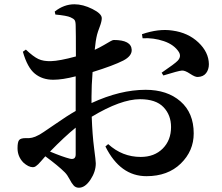

<svg xmlns="http://www.w3.org/2000/svg" viewBox="-20 -812 1040 898"><path d="M334 -90V-215Q281 -172 214 -103Q274 -78 306 -70Q334 -63 334 -90ZM408 -361V-330Q542 -392 661 -392Q762 -392 824 -338Q886 -284 886 -188Q886 -106 825.5 -47Q765 12 665 12Q542 12 473 -127L486 -138Q552 -78 638 -78Q702 -78 741 -117Q780 -156 780 -218Q780 -274 744.5 -311Q709 -348 635 -348Q545 -348 409 -266Q412 -181 420 -120Q428 -59 428 -48Q428 -9 403 28.5Q378 66 349 66Q334 66 324.5 55.5Q315 45 305 25.5Q295 6 283 -6Q252 -37 192 -81Q185 -73 174.5 -61Q164 -49 159 -44Q154 -39 147.5 -34.5Q141 -30 134 -30Q113 -30 89 -52Q62 -80 62 -119Q62 -148 69.5 -157Q77 -166 100 -166Q130 -163 160 -180Q173 -186 234 -228.5Q295 -271 334 -293V-372V-455Q272 -439 229 -439Q178 -439 143 -467.5Q108 -496 87 -570L101 -580Q136 -547 159.5 -536Q183 -525 218 -526Q258 -527 335 -548Q335 -665 334 -690Q334 -711 329 -718Q324 -725 310 -731Q293 -739 239 -744L236 -758Q279 -792 328 -792Q368 -792 412 -770Q456 -748 456 -727Q456 -712 446.5 -687Q437 -662 434 -650Q427 -622 423 -579Q445 -589 465.5 -601Q486 -613 496.5 -619Q507 -625 512 -625Q594 -625 596 -579Q597 -550 557 -529Q510 -505 413 -475Q408 -410 408 -361ZM647 -633 644 -652Q722 -679 787 -669Q860 -659 908 -613.5Q956 -568 957 -512Q957 -487 944 -470Q931 -453 905 -452Q893 -451 869 -467Q845 -483 831 -482Q815 -481 744 -459L736 -472Q799 -515 811 -528Q829 -547 817 -568Q795 -603 746.5 -619.5Q698 -636 647 -633Z"/></svg>

Font: Swei Spring CJKtc
Style: Bold
Weight: 700
Version: Version 1.021